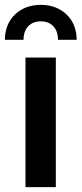

<svg xmlns="http://www.w3.org/2000/svg" viewBox="-23 -771 336 791"><path d="M82 -534H207V0H82ZM145 -751Q209 -751 250.5 -712Q292 -673 293 -607H216Q216 -642 197 -662.5Q178 -683 145 -683Q112 -683 93 -662.5Q74 -642 74 -607H-3Q-2 -673 39.5 -712Q81 -751 145 -751Z"/></svg>

Font: Montserrat Alternates SemiBold
Style: Regular
Weight: 600
Designer: Julieta Ulanovsky
Foundry: Julieta Ulanovsky
Version: Version 7.200